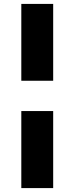

<svg xmlns="http://www.w3.org/2000/svg" viewBox="-20 -760 381 982"><path d="M89 -192H252V202H89ZM89 -740H252V-347H89Z"/></svg>

Font: Lexend Exa HM Xlight
Style: Bold
Weight: 700
Designer: Bonnie Shaver-Troup, Thomas Jockin, Octavio Pardo
Foundry: Lexend
Version: Version 1.091